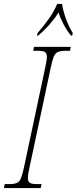

<svg xmlns="http://www.w3.org/2000/svg" viewBox="-43 -951 388 971"><path d="M-23 0 -19 -20H4Q29 -20 42.5 -26Q56 -32 63.5 -51Q71 -70 79 -108L185 -606Q189 -626 191.5 -639.5Q194 -653 194 -663Q194 -683 183.5 -688.5Q173 -694 148 -694H125L129 -714H315L311 -694H288Q263 -694 249.5 -688Q236 -682 228.5 -663.5Q221 -645 213 -606L107 -108Q98 -69 98 -51Q98 -32 108.5 -26Q119 -20 144 -20H167L163 0ZM147 -784Q181 -823 206 -859Q231 -895 246 -931H271Q276 -897 290 -857.5Q304 -818 325 -784L322 -771H316Q296 -795 278.5 -828Q261 -861 253 -888Q236 -860 209 -829Q182 -798 150 -771H144Z"/></svg>

Font: Noto Serif ExtraCondensed Thin
Style: Italic
Weight: 100
Width: 2
Italic angle: -12°
Designer: Monotype Design Team
Foundry: Monotype Imaging Inc.
Version: Version 2.013